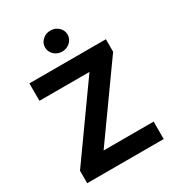

<svg xmlns="http://www.w3.org/2000/svg" viewBox="-220 -1080 1107 1211"><g transform="rotate(-30 333.5 -475.0)"><path d="M55.2 0V-90.8L418.5 -600.6H54.2V-727.5H611.3V-636.2L248 -127H612.3V0ZM335 -797.4Q301.3 -797.4 277.1 -819.8Q252.9 -842.3 252.9 -874Q252.9 -905.8 277.1 -928Q301.3 -950.2 335 -950.2Q368.7 -950.2 392.8 -928Q417 -905.8 417 -874Q417 -842.3 392.8 -819.8Q368.7 -797.4 335 -797.4Z"/></g></svg>

Font: Konkhmer Sleokchher
Style: Regular
Weight: 400
Designer: Suon May Sophanith
Version: Version 1.000; ttfautohint (v1.8.4.7-5d5b);gftools[0.9.23]